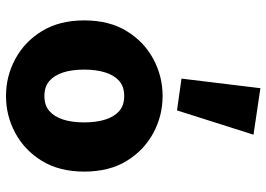

<svg xmlns="http://www.w3.org/2000/svg" viewBox="-144 -732 888 640"><g transform="rotate(90 300.0 -412.0)"><path d="M300 12Q234 12 176.5 -19Q119 -50 83.5 -108Q48 -166 48 -249Q48 -332 83.5 -390Q119 -448 176.5 -479Q234 -510 300 -510Q366 -510 423.5 -479Q481 -448 516.5 -390Q552 -332 552 -249Q552 -166 516.5 -108Q481 -50 423.5 -19Q366 12 300 12ZM300 -116Q331 -116 350 -132.5Q369 -149 378.5 -178.5Q388 -208 388 -249Q388 -289 378.5 -319Q369 -349 350 -365.5Q331 -382 300 -382Q269 -382 250 -365.5Q231 -349 221.5 -319Q212 -289 212 -249Q212 -208 221.5 -178.5Q231 -149 250 -132.5Q269 -116 300 -116ZM348 -558 242 -573 274 -836 429 -813Z"/></g></svg>

Font: Source Code Pro ExtraBold
Style: Regular
Weight: 800
Monospace: yes
Designer: Paul D. Hunt, Teo Tuominen
Foundry: Adobe Systems Incorporated
Version: Version 1.018;hotconv 1.0.116;makeotfexe 2.5.65601